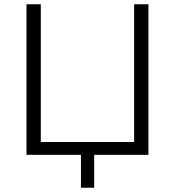

<svg xmlns="http://www.w3.org/2000/svg" viewBox="-20 -725 820 899"><path d="M359 154V0H104V-705H171V-60H608V-705H675V0H421V154Z"/></svg>

Font: Nunito Sans 9pt Light
Style: Regular
Weight: 300
Version: Version 3.101;gftools[0.9.27]